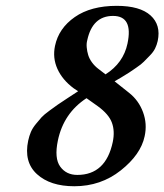

<svg xmlns="http://www.w3.org/2000/svg" viewBox="-20 -630 566 661"><path d="M369.1 -575.2Q298.3 -575.2 280.3 -491.2Q277.3 -480 278.6 -466.6Q279.8 -453.1 283.7 -440.4Q287.6 -427.7 296.6 -415.3Q305.7 -402.8 318.4 -393.1L343.3 -374Q404.8 -413.1 418.9 -480Q439 -575.2 369.1 -575.2ZM522.9 -488.8Q520 -475.6 513.9 -463.1Q507.8 -450.7 495.4 -438.2Q482.9 -425.8 475.1 -417.5Q467.3 -409.2 448.5 -396.5Q429.7 -383.8 424.1 -379.9Q418.5 -376 396.7 -363Q375 -350.1 374.5 -350.1L424.8 -310.1Q457.5 -284.2 472.4 -243.9Q487.3 -203.6 478 -161.1Q464.8 -98.1 396 -43.5Q327.1 11.2 235.8 11.2Q152.8 11.2 107.2 -30.5Q61.5 -72.3 77.1 -146Q80.6 -162.1 86.4 -175.8Q92.3 -189.5 103.8 -203.4Q115.2 -217.3 123 -226.1Q130.9 -234.9 150.6 -249.3Q170.4 -263.7 179 -269.8Q187.5 -275.9 213.9 -293Q240.2 -310.1 249 -315.9L233.4 -326.2Q194.8 -355 177.7 -392.8Q160.6 -430.7 169.4 -472.2Q182.1 -532.7 237.5 -571.3Q293 -609.9 381.8 -609.9Q461.9 -609.9 498.3 -576.9Q534.7 -543.9 522.9 -488.8ZM246.1 -27.8Q344.2 -27.8 368.2 -141.1Q376 -178.7 365.2 -207.8Q354.5 -236.8 316.9 -264.2L277.8 -292Q198.7 -240.2 179.2 -146Q166.5 -85 187.3 -56.4Q208 -27.8 246.1 -27.8Z"/></svg>

Font: Linux Libertine Slanted
Style: Semibold Slanted
Weight: 600
Designer: Philipp H. Poll
Foundry: Philipp H. Poll
Version: Version 5.1.1